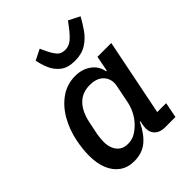

<svg xmlns="http://www.w3.org/2000/svg" viewBox="-218 -889 1022 1022"><g transform="rotate(-45 293.0 -378.0)"><path d="M513 0H434Q399 0 378.5 -18.5Q358 -37 358 -68Q358 -75 359 -83Q360 -91 361 -97L365 -116H361Q330 -52 290.5 -20Q251 12 192 12Q144 12 110.5 -12Q77 -36 59.5 -78.5Q42 -121 42 -179Q42 -205 45 -231Q48 -257 53 -283Q67 -352 99.5 -408.5Q132 -465 180.5 -498.5Q229 -532 291 -532Q341 -532 378.5 -505.5Q416 -479 424 -433H429L446 -520H550L463 -87H530ZM233 -77Q265 -77 289 -91.5Q313 -106 333 -127Q355 -150 369.5 -179.5Q384 -209 390 -242L409 -337Q415 -366 405.5 -390Q396 -414 372.5 -428.5Q349 -443 311 -443Q254 -443 218.5 -407Q183 -371 169 -303L154 -230Q152 -218 150.5 -203Q149 -188 149 -176Q149 -148 158.5 -125.5Q168 -103 186.5 -90Q205 -77 233 -77ZM347 -589Q294 -589 264 -612.5Q234 -636 219.5 -670.5Q205 -705 199 -738L259 -768L273 -738Q289 -704 305 -685.5Q321 -667 351 -667Q378 -667 400 -684.5Q422 -702 450 -739L472 -768L535 -736Q517 -703 493 -668.5Q469 -634 433.5 -611.5Q398 -589 347 -589Z"/></g></svg>

Font: IBM Plex Sans Medium
Style: Italic
Weight: 500
Italic angle: -11.31°
Designer: Mike Abbink, Paul van der Laan, Pieter van Rosmalen
Foundry: Bold Monday
Version: Version 3.201